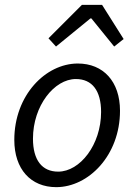

<svg xmlns="http://www.w3.org/2000/svg" viewBox="-20 -760 555 792"><path d="M180 -602 211 -568 353 -684H357L451 -568L490 -599L401 -740H318ZM39 -183C39 -62 107 12 212 12C345 12 475 -119 475 -303C475 -424 406 -498 301 -498C168 -498 39 -367 39 -183ZM397 -298C397 -163 310 -52 220 -52C153 -52 116 -100 116 -188C116 -324 204 -434 293 -434C360 -434 397 -386 397 -298Z"/></svg>

Font: Cambridge Sans Italic
Style: Regular
Weight: 400
Italic angle: -11°
Version: Version 2.000;PS 002.000;hotconv 1.0.88;makeotf.lib2.5.64775